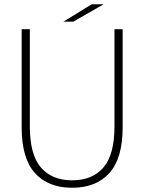

<svg xmlns="http://www.w3.org/2000/svg" viewBox="-20 -875 679 904"><path d="M557.5 -275.5Q557.5 -129.5 495 -60.2Q432.5 9 319.5 9Q207 9 144.5 -60.2Q82 -129.5 82 -275.5Q82 -299.5 82 -326.5Q82 -353.5 82 -384V-737.5H120.5V-386Q120.5 -355.5 120.5 -329Q120.5 -302.5 120.5 -280Q120.5 -147 172.5 -86.5Q224.5 -26 319.5 -26Q415 -26 467 -86.5Q519 -147 519 -280V-737.5H557.5ZM278.5 -773 412 -855H468.5L325 -773Z"/></svg>

Font: Epilogue ExtraLight
Style: Regular
Weight: 250
Designer: Tyler Finck
Foundry: Etcetera Type Co
Version: Version 2.112